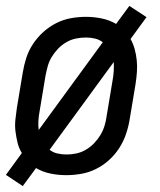

<svg xmlns="http://www.w3.org/2000/svg" viewBox="-21 -585 541 650"><path d="M56 45 -1 7 53 -67Q43 -83 38.5 -101.5Q34 -120 31.5 -139.5Q29 -159 31 -179Q33 -199 36 -219L56 -339Q60 -364 68 -389Q76 -414 91 -436.5Q106 -459 126 -477Q146 -495 170 -507Q194 -519 219.5 -523.5Q245 -528 270 -528Q297 -528 323.5 -522.5Q350 -517 372 -504L417 -565L475 -527L421 -453Q430 -437 435 -418.5Q440 -400 442 -380.5Q444 -361 442.5 -341Q441 -321 438 -301L418 -181Q414 -156 405.5 -131Q397 -106 382.5 -83.5Q368 -61 348 -43Q328 -25 304 -13Q280 -1 254 3.5Q228 8 203 8Q176 8 149.5 2.5Q123 -3 101 -16ZM110 -145 327 -442Q315 -451 300.5 -454.5Q286 -458 270 -458Q253 -458 236 -454.5Q219 -451 203.5 -442Q188 -433 175.5 -420Q163 -407 154 -392Q145 -377 140.5 -360.5Q136 -344 133 -328L113 -208Q110 -192 109 -176Q108 -160 110 -145ZM204 -62Q221 -62 237.5 -65.5Q254 -69 269.5 -78Q285 -87 297.5 -100Q310 -113 319 -128Q328 -143 333 -159.5Q338 -176 340 -192L360 -312Q363 -328 364 -344Q365 -360 364 -375L147 -78Q158 -69 173 -65.5Q188 -62 204 -62Z"/></svg>

Font: Iosevka Web
Style: Italic
Weight: 400
Italic angle: -9°
Monospace: yes
Designer: Belleve Invis
Foundry: Belleve Invis
Version: Version 28.0.3; ttfautohint (v1.8.3)